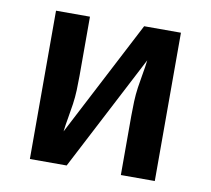

<svg xmlns="http://www.w3.org/2000/svg" viewBox="-64 -591 728 663"><g transform="rotate(10 300.0 -260.0)"><path d="M81 0V-520H200V-312Q200 -287 199 -262Q198 -237 194.5 -212.5Q191 -188 186.5 -163.5Q182 -139 179 -114L390 -520H519V0H400V-208Q400 -233 401 -258Q402 -283 405.5 -307.5Q409 -332 413.5 -356.5Q418 -381 421 -406L210 0Z"/></g></svg>

Font: Zed Sans Extended
Style: Bold
Weight: 700
Width: 7
Designer: Belleve Invis
Foundry: Belleve Invis
Version: Version 1.0.0; ttfautohint (v1.8.4)